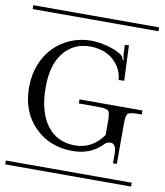

<svg xmlns="http://www.w3.org/2000/svg" viewBox="-89 -774 721 841"><g transform="rotate(10 271.0 -354.0)"><path d="M-8.8 -708H550.8V-690.9H-8.8ZM-8.8 -17.1H550.8V0H-8.8ZM401.9 -203.1V-267.1Q401.9 -302.2 393.6 -310.5Q385.3 -318.8 350.1 -318.8H262.2V-336.9H542V-318.8H523.9Q488.8 -318.8 480.5 -310.5Q472.2 -302.2 472.2 -267.1V-86.9H455.1V-128.9Q455.1 -173.8 429.2 -173.8Q418 -173.8 407.2 -167Q355 -108.9 271 -108.9Q168 -108.9 101.6 -176Q35.2 -243.2 35.2 -351.1Q35.2 -405.8 53.5 -452.4Q71.8 -499 103.3 -531Q134.8 -563 177.5 -581.1Q220.2 -599.1 268.1 -599.1Q300.8 -599.1 339.6 -589.1Q378.4 -579.1 404.8 -562Q414.1 -555.2 418.9 -539.1L422.9 -540Q418 -557.1 418 -564.9L416 -606.9L434.1 -607.9L440.9 -451.2L416 -450.2V-452.1Q411.6 -492.7 387.7 -521.2Q363.8 -549.8 333.3 -561.5Q302.7 -573.2 268.1 -573.2Q195.3 -573.2 151.1 -518.6Q106.9 -463.9 106.9 -365.2Q106.9 -254.9 152.1 -194.8Q197.3 -134.8 276.9 -134.8Q354 -134.8 401.9 -203.1Z"/></g></svg>

Font: FoglihtenFr01
Style: Regular
Weight: 500
Version: Version 0.68